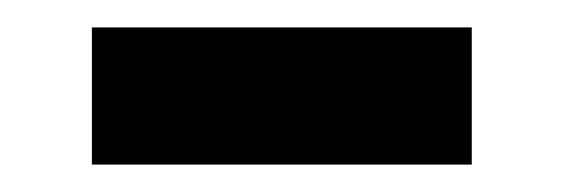

<svg xmlns="http://www.w3.org/2000/svg" viewBox="-20 -383 411 140"><path d="M47 -263V-363H324V-263Z"/></svg>

Font: Fira Sans Condensed Medium
Style: Regular
Weight: 500
Width: 3
Designer: Carrois Corporate & Edenspiekermann AG
Foundry: Carrois Corporate GbR & Edenspiekermann AG
Version: Version 4.203;PS 004.203;hotconv 1.0.88;makeotf.lib2.5.64775